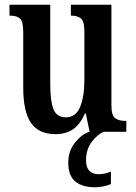

<svg xmlns="http://www.w3.org/2000/svg" viewBox="-20 -556 574 810"><path d="M215 10Q144 10 111 -37Q78 -84 78 -187V-421Q78 -464 65 -477Q52 -490 23 -490H20V-536H192V-200Q192 -130 205.5 -95.5Q219 -61 258 -61Q300 -61 318 -105Q336 -149 336 -220V-421Q336 -467 321 -478.5Q306 -490 282 -490H279V-536H450V-112Q450 -68 466.5 -57Q483 -46 507 -46H513V0H358L342 -77H338Q317 -29 286.5 -9.5Q256 10 215 10ZM381 234Q327 234 297.5 209.5Q268 185 268 130Q268 81 296.5 45.5Q325 10 357 0H418Q392 10 367.5 42Q343 74 343 121Q343 151 357.5 165Q372 179 396 179Q421 179 448 168V220Q435 227 415 230.5Q395 234 381 234Z"/></svg>

Font: Noto Serif Khmer ExtraCondensed SemiBold
Style: Regular
Weight: 600
Width: 2
Designer: Danh Hong and the Monotype Design Team
Foundry: Monotype Imaging Inc.
Version: Version 2.004; ttfautohint (v1.8.4.7-5d5b)